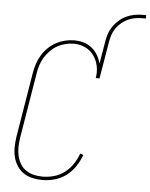

<svg xmlns="http://www.w3.org/2000/svg" viewBox="-60 -958 796 1016"><g transform="rotate(5 337.5 -450.5)"><path d="M203 8Q176 8 150 2Q124 -4 103 -18Q82 -32 68 -54Q54 -76 48 -101Q42 -126 42.5 -153.5Q43 -181 47 -208L104 -553Q108 -577 116 -601Q124 -625 137 -647Q150 -669 169.5 -688Q189 -707 211.5 -719Q234 -731 258.5 -737Q283 -743 307 -743Q334 -743 358 -736Q382 -729 401 -713.5Q420 -698 432.5 -677Q445 -656 451 -632L471 -750Q474 -771 481 -792Q488 -813 501 -832Q514 -851 532 -866.5Q550 -882 570.5 -891.5Q591 -901 612.5 -905Q634 -909 655 -909H675V-891H655Q636 -891 616.5 -887.5Q597 -884 579 -875.5Q561 -867 545 -853.5Q529 -840 517.5 -823Q506 -806 500 -787.5Q494 -769 491 -750L458 -554H438Q444 -587 437.5 -618Q431 -649 413.5 -673.5Q396 -698 368 -711.5Q340 -725 307 -725Q285 -725 262.5 -719.5Q240 -714 219.5 -702.5Q199 -691 182 -673.5Q165 -656 153 -636Q141 -616 134 -594Q127 -572 124 -550L67 -205Q63 -181 62.5 -156.5Q62 -132 67 -109.5Q72 -87 83.5 -67Q95 -47 114 -34Q133 -21 156 -15.5Q179 -10 203 -10Q233 -10 263.5 -18.5Q294 -27 319.5 -46.5Q345 -66 363 -93Q381 -120 391 -149L408 -143Q397 -112 377.5 -82.5Q358 -53 330.5 -32Q303 -11 269.5 -1.5Q236 8 203 8Z"/></g></svg>

Font: Iosevka Curly Slab Thin
Style: Italic
Weight: 100
Italic angle: -9°
Monospace: yes
Designer: Belleve Invis
Foundry: Belleve Invis
Version: Version 22.1.2; ttfautohint (v1.8.4)